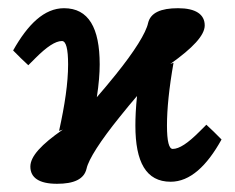

<svg xmlns="http://www.w3.org/2000/svg" viewBox="-20 -431 572 468"><path d="M12 -308 31 -289 49 -272 66 -289C94 -317 115 -331 131 -331C141 -331 146 -312 146 -274C146 -229 138 -175 124 -112L133 -115C81 -79 54 -50 54 -25C54 2 75 17 119 17C160 17 185 6 191 -20C196 -43 225 -88 271 -145C287 -165 301 -182 314 -197C311 -168 310 -144 310 -125C310 -36 336 12 396 12C443 12 484 -26 520 -91L501 -110L483 -127L466 -110C438 -82 417 -68 401 -68C392 -68 387 -86 387 -125C387 -165 392 -216 403 -278L395 -275C450 -314 479 -345 479 -369C479 -396 457 -411 414 -411C372 -411 347 -400 341 -375C336 -351 308 -306 262 -249C245 -228 230 -210 216 -194C221 -226 223 -253 223 -274C223 -363 196 -411 136 -411C88 -411 48 -372 12 -308Z"/></svg>

Font: Libertinus Serif
Style: Bold
Weight: 700
Designer: Philipp H. Poll, Khaled Hosny
Foundry: Caleb Maclennan
Version: Version 7.050;RELEASE